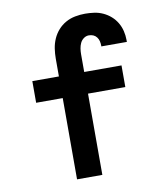

<svg xmlns="http://www.w3.org/2000/svg" viewBox="-83 -813 766 882"><g transform="rotate(-10 300.0 -371.5)"><path d="M205 0V-379H81V-480H205V-563Q205 -586 208.5 -609.5Q212 -633 221.5 -654.5Q231 -676 246.5 -693.5Q262 -711 282.5 -722.5Q303 -734 326.5 -738.5Q350 -743 373 -743Q394 -743 415.5 -740Q437 -737 456.5 -728Q476 -719 492 -705Q508 -691 519 -672.5Q530 -654 535 -633Q540 -612 540 -591V-582H421V-585Q421 -596 418.5 -606.5Q416 -617 409.5 -625.5Q403 -634 393.5 -638Q384 -642 373 -642Q360 -642 349 -634Q338 -626 332.5 -614Q327 -602 325 -589Q323 -576 323 -563V-480H497V-379H323V0Z"/></g></svg>

Font: Iosevka Fixed Extended
Style: Bold
Weight: 700
Width: 7
Monospace: yes
Designer: Belleve Invis
Foundry: Belleve Invis
Version: Version 24.1.1; ttfautohint (v1.8.4)